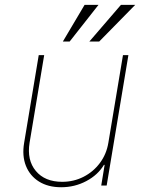

<svg xmlns="http://www.w3.org/2000/svg" viewBox="-20 -776 608 803"><path d="M433.2 -179 494.3 -545.5H517L426.1 0H403.4L417.6 -86.6H414.8Q389.2 -44 340.7 -18.5Q292.3 7.1 235.8 7.1Q181.1 7.1 143.1 -16.7Q105.1 -40.5 88.4 -82.4Q71.7 -124.3 81 -179L142 -545.5H164.8L103.7 -179Q92 -106.5 129.8 -61.1Q167.6 -15.6 240.1 -15.6Q288.4 -15.6 329.4 -36.6Q370.4 -57.5 397.9 -94.5Q425.4 -131.4 433.2 -179ZM353.7 -602.3 485.8 -755.7H545.5L394.9 -602.3ZM242.9 -602.3 333.8 -755.7H392L271.3 -602.3Z"/></svg>

Font: Inter Thin  BETA
Style: Italic
Weight: 100
Italic angle: -9.39999°
Designer: Rasmus Andersson
Foundry: rsms
Version: Version 3.011;git-f93a4a705